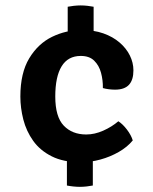

<svg xmlns="http://www.w3.org/2000/svg" viewBox="-20 -680 580 726"><path d="M282 26.5Q270 26.5 256.2 25Q242.5 23.5 233 21.5V-131H331V21.5Q321 23.5 307.8 25Q294.5 26.5 282 26.5ZM236 -497V-654.5Q245.5 -656.5 259.2 -658Q273 -659.5 285 -659.5Q297.5 -659.5 310.8 -658Q324 -656.5 334 -654.5V-497ZM286 -66.5Q220 -66.5 175.8 -88.8Q131.5 -111 105.5 -147.5Q79.5 -184 68.2 -228Q57 -272 57 -315Q57 -404 90.5 -459.5Q124 -515 177 -540.8Q230 -566.5 288.5 -566.5Q334.5 -566.5 370.8 -553.8Q407 -541 432.2 -519.2Q457.5 -497.5 471 -470.2Q484.5 -443 484.5 -414Q484.5 -377.5 467.5 -359.2Q450.5 -341 415 -341Q404 -341 391.8 -342.5Q379.5 -344 369 -347Q369.5 -377 362 -404.8Q354.5 -432.5 336.2 -450.5Q318 -468.5 285.5 -468.5Q237 -468.5 213 -429.2Q189 -390 189 -315Q189 -238.5 221 -205Q253 -171.5 306 -171.5Q338 -171.5 370.5 -186Q403 -200.5 427.5 -221.5Q444 -211 460 -190Q476 -169 482 -149Q461.5 -124 429.2 -105.5Q397 -87 359.8 -76.8Q322.5 -66.5 286 -66.5Z"/></svg>

Font: Signika SemiBold
Style: Regular
Weight: 600
Designer: Anna Giedry
Foundry: Anna Giedry
Version: Version 2.001